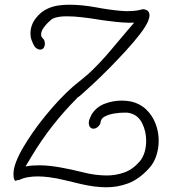

<svg xmlns="http://www.w3.org/2000/svg" viewBox="-20 -764 734 813"><path d="M431 29Q405 29 378.5 25.5Q352 22 326 16Q290 8 254.5 -1Q219 -10 185 -14Q161 -17 139 -17Q117 -17 97.5 -13.5Q78 -10 58 -1Q57 0 56.5 -1.5Q56 -3 56 -2L45 2L44 1Q39 -4 38 -11.5Q37 -19 37 -27Q37 -51 49 -81Q61 -111 79.5 -142Q98 -173 117.5 -201Q137 -229 153 -249.5Q169 -270 175 -277Q201 -309 230.5 -340.5Q260 -372 291 -399Q311 -416 332 -432.5Q353 -449 372 -468Q413 -508 450 -552.5Q487 -597 524 -640L548 -668Q526 -667 498 -669Q470 -671 441 -675Q422 -677 391.5 -682Q361 -687 326.5 -691Q292 -695 262 -695Q244 -695 228.5 -692.5Q213 -690 203 -685Q198 -682 186 -671Q174 -660 164 -645.5Q154 -631 154 -618Q154 -609 160 -603L162 -601Q170 -593 170 -579Q170 -569 165 -561.5Q160 -554 150 -554Q142 -554 132 -561Q126 -566 120.5 -578Q115 -590 113 -596Q109 -608 109 -622Q109 -657 131 -686Q153 -715 183 -728Q203 -737 225.5 -740.5Q248 -744 272 -744Q327 -744 386 -733Q445 -722 493 -718Q501 -717 509 -717Q517 -717 524 -717Q541 -717 556 -719Q571 -721 584 -725Q601 -724 607 -716.5Q613 -709 613 -699Q613 -693 611 -686.5Q609 -680 607 -674Q597 -651 571.5 -618Q546 -585 511.5 -547.5Q477 -510 441 -473.5Q405 -437 373.5 -408Q342 -379 323 -362Q310 -351 305 -349Q305 -348 306 -348L305 -347Q195 -237 115 -104L88 -59Q102 -62 117 -63Q132 -64 146 -64Q169 -64 191.5 -61.5Q214 -59 236 -55Q282 -47 333 -34Q384 -21 433 -21Q471 -21 507 -34Q543 -47 572 -81Q586 -98 592.5 -120.5Q599 -143 599 -168Q599 -209 581 -244Q563 -279 525 -286Q522 -287 516.5 -287Q511 -287 504 -287Q487 -287 464.5 -283.5Q442 -280 425 -271.5Q408 -263 406 -247Q405 -237 395.5 -228Q386 -219 375 -219Q368 -219 362 -225Q356 -231 356 -246Q356 -254 361.5 -265.5Q367 -277 369 -281Q389 -312 424 -325Q459 -338 495 -338Q506 -338 516 -337Q526 -336 536 -334Q574 -325 600 -299.5Q626 -274 639 -239.5Q652 -205 652 -168Q652 -135 641.5 -103.5Q631 -72 609 -49Q567 -4 522.5 12.5Q478 29 431 29Z"/></svg>

Font: Twinkle Star
Style: Regular
Weight: 400
Designer: Robert E. Leuschke
Foundry: Robert E. Leuschke
Version: Version 2.010; ttfautohint (v1.8.3)